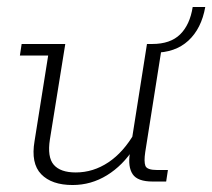

<svg xmlns="http://www.w3.org/2000/svg" viewBox="-20 -520 608 550"><path d="M188 10Q128 10 98 -21Q68 -52 79 -116L118 -361H37L42 -394H167L123 -121Q115 -70 134 -48Q153 -26 197 -26Q247 -26 290.5 -55Q334 -84 366 -140L356 -109L401 -394H445L396 -84Q392 -57 396.5 -45Q401 -33 430 -33H461L456 0H417Q374 0 360 -21Q346 -42 352 -81L355 -99L364 -96Q332 -46 286.5 -18Q241 10 188 10ZM401 -369 405 -394H416Q468 -394 496 -421.5Q524 -449 532 -500H568Q557 -438 519.5 -403.5Q482 -369 421 -369Z"/></svg>

Font: Rokkitt SemiBold ExtraLight
Style: Italic
Weight: 250
Italic angle: -9°
Version: Version 3.103